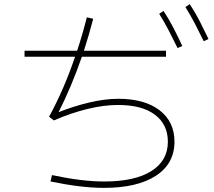

<svg xmlns="http://www.w3.org/2000/svg" viewBox="-20 -870 1040 931"><path d="M968 -670Q947 -713 925.5 -754.5Q904 -796 879 -836L900 -850Q927 -809 949 -766Q971 -723 991 -681ZM841 -637Q820 -680 798.5 -721.5Q777 -763 752 -803L773 -817Q800 -776 822 -733Q844 -690 864 -647ZM484 41Q428 41 362.5 33Q297 25 225 10L232 -21Q302 -6 365.5 2Q429 10 485 10Q634 10 714 -40.5Q794 -91 794 -183Q794 -266 731.5 -313.5Q669 -361 552 -361Q482 -361 401.5 -341Q321 -321 241 -286L218 -304Q291 -438 344 -595H99V-624H354Q380 -702 401 -786L432 -779Q411 -699 387 -624H785V-595H377Q327 -450 264 -326Q337 -355 413 -373Q489 -391 554 -391Q681 -391 753.5 -335.5Q826 -280 826 -183Q826 -76 735.5 -17.5Q645 41 484 41Z"/></svg>

Font: Murecho ExtraLight
Style: Regular
Weight: 200
Designer: Neil Summerour
Foundry: Positype
Version: Version 1.010; ttfautohint (v1.8.3)